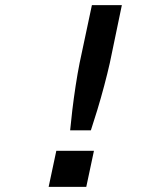

<svg xmlns="http://www.w3.org/2000/svg" viewBox="-20 -730 640 750"><path d="M254 -221Q257 -254 262.5 -300Q268 -346 275.5 -395Q283 -444 291 -484L339 -710H456L409 -484Q400 -444 387 -395Q374 -346 360 -300Q346 -254 335 -221ZM170 0 200 -141H347L317 0Z"/></svg>

Font: Geist Mono SemiBold
Style: Italic
Weight: 600
Italic angle: -12°
Monospace: yes
Designer: Basement.studio, Andrés Briganti, Mateo Zaragoza
Foundry: Basement.studio, Vercel, Andrés Briganti, Guido Ferreyra, Mateo Zaragoza
Version: Version 1.500; ttfautohint (v1.8.4.7-5d5b)